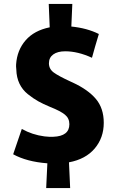

<svg xmlns="http://www.w3.org/2000/svg" viewBox="-20 -825 607 977"><path d="M508 -200Q508 -124 462 -69.5Q416 -15 331 1L337 132H215L221 6Q116 -2 47 -40L91 -169Q144 -139 206 -131Q231 -128 251 -129Q333 -132 333 -193Q333 -223 310.5 -241.5Q288 -260 235 -281Q199 -296 174 -310Q149 -324 121.5 -346Q94 -368 79 -399.5Q64 -431 63 -471Q61 -489 62 -498Q67 -570 110.5 -620Q154 -670 233 -686Q232 -706 230.5 -745.5Q229 -785 228 -805H348Q347 -786 345.5 -747.5Q344 -709 343 -690Q423 -682 483 -652Q462 -583 448 -531Q376 -564 312 -564Q273 -564 251 -548Q229 -532 229 -503Q229 -474 253.5 -456Q278 -438 339 -410Q346 -407 350 -405Q428 -369 468 -321.5Q508 -274 508 -200Z"/></svg>

Font: Repo
Style: ExtraBold
Weight: 800
Designer: Stefan Peev
Foundry: Context Ltd
Version: Version 001.000